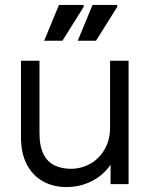

<svg xmlns="http://www.w3.org/2000/svg" viewBox="-20 -746 611 778"><path d="M501 -500V0H428V-145L450 -126Q437 -84 407.5 -53Q378 -22 337 -5Q296 12 250 12Q196 12 154.5 -11Q113 -34 89 -79Q65 -124 65 -191V-500H140V-208Q140 -152 157 -120Q174 -88 203 -75Q232 -62 267 -62Q309 -62 345 -82Q381 -102 403.5 -140Q426 -178 426 -230V-500ZM295 -581 355 -726H455V-718L369 -581ZM159 -581 219 -726H319V-718L233 -581Z"/></svg>

Font: Fustat
Style: Regular
Weight: 400
Designer: Mohamed Gaber, Khaled Hosny, Laura Garcia Mut
Foundry: Kief Type Foundry, Alif Type Foundry, Hard Type Foundry
Version: Version 1.007